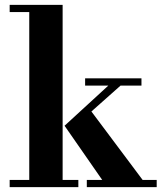

<svg xmlns="http://www.w3.org/2000/svg" viewBox="-20 -774 668 794"><path d="M413 -15 247 -254 352 -321 581 -15ZM20 0V-30H304V0ZM339 0V-30H628V0ZM101 -15V-738H239V-15ZM286 -249 247 -254 441 -432H492ZM20 -724V-754H239V-724ZM332 -420V-450H565V-420Z"/></svg>

Font: Libre Bodoni
Style: Bold
Weight: 700
Designer: Pablo Impallari, Rodrigo Fuenzalida
Foundry: Impallari Type
Version: Version 2.005;gftools[0.9.23]